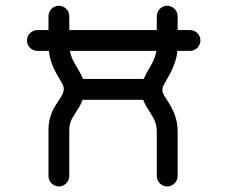

<svg xmlns="http://www.w3.org/2000/svg" viewBox="-20 -655 800 675"><path d="M647.9 -549.3H604.5V-598.1C604.5 -618.2 587.9 -634.8 567.9 -634.8C547.9 -634.8 531.2 -618.2 531.2 -598.1V-549.3H223.6V-598.1C223.6 -618.2 207 -634.8 187 -634.8C167 -634.8 150.4 -618.2 150.4 -598.1V-549.3H111.3C91.3 -549.3 74.7 -532.7 74.7 -512.7C74.7 -492.7 91.3 -476.1 111.3 -476.1H151.9C155.3 -443.8 166.5 -418 177.2 -398.4C193.8 -368.2 204.1 -356.4 204.1 -343.3C204.1 -327.6 197.8 -319.3 183.1 -296.9C168.9 -275.4 150.4 -245.6 150.4 -198.2V-36.1C150.4 -16.1 167 0.5 187 0.5C207 0.5 223.6 -16.1 223.6 -36.1V-198.2C223.6 -223.1 232.4 -238.3 244.6 -256.8C255.4 -273.4 264.6 -287.6 270.5 -304.2H483.4C489.3 -287.6 499 -272.9 510.3 -255.4C522.5 -235.8 531.2 -218.8 531.2 -193.4V-36.1C531.2 -16.1 547.9 0.5 567.9 0.5C587.9 0.5 604.5 -16.1 604.5 -36.1V-193.4C604.5 -239.3 586.9 -271.5 572.8 -294.4C558.1 -317.4 550.8 -326.7 550.8 -338.9C550.8 -352.5 562.5 -367.2 578.6 -397.5C589.4 -418.5 600.6 -444.3 603.5 -476.1H647.9C668 -476.1 684.6 -492.7 684.6 -512.7C684.6 -532.7 668 -549.3 647.9 -549.3ZM225.6 -476.1H529.8C527.3 -460 522 -446.8 514.2 -431.6C503.4 -411.6 492.2 -394.5 485.4 -377.4H271.5C264.6 -396.5 253.4 -412.1 241.7 -433.6C234.9 -446.3 228.5 -460.4 225.6 -476.1Z"/></svg>

Font: Velvelyne
Style: Regular
Weight: 400
Designer: Manon Van der Borght et Mariel Nils
Foundry: Velvetyne
Version: Version 1.070;Glyphs 3.3.1 (3343)